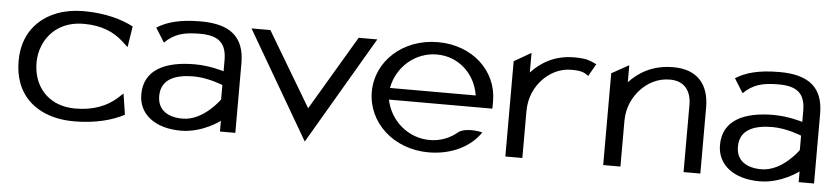

<svg xmlns="http://www.w3.org/2000/svg" viewBox="-36 -636 3582 821"><g transform="rotate(5 1755.5 -225.5)"><path d="M37 -226C37 -192 42 -160 53 -131C84 -48 166 11 296 11C389 11 461 -10 510 -36L496 -126L472 -104C431 -68 374 -44 296 -44C270 -44 244 -48 221 -57C158 -81 114 -141 114 -226C114 -252 119 -276 128 -298C153 -360 211 -408 301 -408C379 -408 432 -384 472 -347L496 -325L510 -415C461 -441 389 -462 296 -462C256 -462 219 -456 186 -444C97 -411 37 -338 37 -226Z M572 -129C572 -44 643 11 754 11C847 11 921 -46 921 -46V0H987V-299C987 -410 927 -462 799 -462C707 -462 652 -445 611 -419L649 -358C690 -398 731 -409 799 -409C878 -409 914 -381 914 -305V-258C914 -258 855 -277 789 -277C664 -277 572 -236 572 -129ZM649 -129C649 -204 715 -225 789 -225C851 -225 914 -199 914 -199V-137C914 -137 847 -41 757 -41C694 -41 649 -68 649 -129Z M1017 -451 1286 11 1557 -451H1477L1288 -132L1098 -451Z M1553 -226C1553 -95 1666 11 1817 11C1916 11 1997 -31 2039 -94C2039 -94 1977 -110 1939 -88C1906 -59 1864 -42 1817 -42C1725 -42 1647 -109 1629 -199H2073V-232C2073 -360 1966 -462 1817 -462C1666 -462 1553 -357 1553 -226ZM1629 -249C1646 -341 1724 -409 1817 -409C1910 -409 1983 -341 1997 -249Z M2146 0H2219V-201C2219 -260 2242 -306 2273 -339C2301 -368 2342 -394 2395 -394C2440 -394 2451 -387 2469 -374L2499 -427C2471 -439 2461 -448 2403 -448C2317 -448 2259 -410 2219 -367V-451L2146 -409Z M2566 0H2640V-196C2640 -255 2664 -301 2695 -334C2723 -363 2764 -389 2819 -389C2882 -389 2911 -347 2911 -289V0H2983V-284C2983 -379 2935 -443 2829 -443C2739 -443 2680 -405 2640 -362V-435L2566 -394Z M3056 -129C3056 -44 3127 11 3238 11C3331 11 3405 -46 3405 -46V0H3471V-299C3471 -410 3411 -462 3283 -462C3191 -462 3136 -445 3095 -419L3133 -358C3174 -398 3215 -409 3283 -409C3362 -409 3398 -381 3398 -305V-258C3398 -258 3339 -277 3273 -277C3148 -277 3056 -236 3056 -129ZM3133 -129C3133 -204 3199 -225 3273 -225C3335 -225 3398 -199 3398 -199V-137C3398 -137 3331 -41 3241 -41C3178 -41 3133 -68 3133 -129Z"/></g></svg>

Font: Charger Sport
Style: DfExt
Weight: 400
Designer: Jasper
Foundry: Cannot Into Space Fonts
Version: Version 1.1